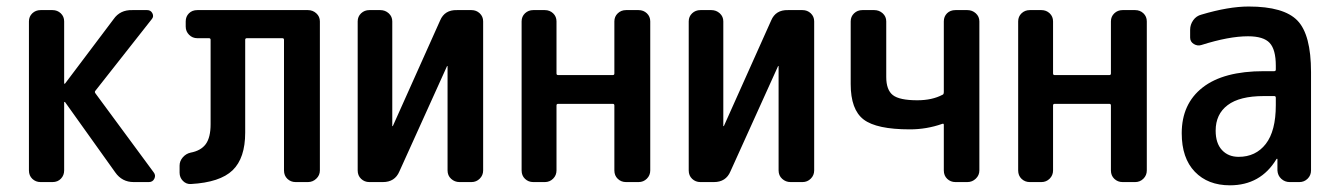

<svg xmlns="http://www.w3.org/2000/svg" viewBox="-20 -550 4040 580"><path d="M102.5 0Q87.9 0 77.6 -9.8Q67.4 -19.5 67.4 -35.2V-485.4Q67.4 -500 77.6 -509.8Q87.9 -519.5 102.5 -519.5H138.7Q153.3 -519.5 163.6 -509.8Q173.8 -500 173.8 -485.4V-297.9Q173.8 -296.9 174.8 -296.9L176.8 -297.9L323.2 -492.2Q342.8 -520.5 379.9 -519.5H424.8Q435.5 -519.5 440.4 -509.8Q445.3 -500 438.5 -492.2L268.6 -276.4Q264.6 -272.5 268.6 -267.6L444.3 -29.3Q451.2 -20.5 446.3 -10.3Q441.4 0 429.7 0H383.8Q348.6 0 328.1 -29.3L176.8 -241.2Q175.8 -242.2 174.8 -242.2Q173.8 -242.2 173.8 -241.2V-35.2Q173.8 -20.5 164.1 -10.3Q154.3 0 138.7 0Z M556.6 5.9Q543 6.8 532.7 -3.4Q522.5 -13.7 522.5 -28.3V-49.8Q522.5 -63.5 532.2 -74.7Q542 -85.9 555.7 -88.9Q586.9 -94.7 601.6 -114.7Q616.2 -134.8 616.2 -174.8V-429.7Q616.2 -434.6 611.3 -434.6H576.2Q561.5 -434.6 551.3 -444.8Q541 -455.1 541 -469.7V-485.4Q541 -500 550.8 -509.8Q560.5 -519.5 576.2 -519.5H910.2Q924.8 -519.5 935.5 -509.8Q946.3 -500 946.3 -485.4V-35.2Q946.3 -20.5 935.5 -10.3Q924.8 0 910.2 0H873Q858.4 0 848.1 -9.8Q837.9 -19.5 837.9 -35.2V-429.7Q837.9 -434.6 833 -434.6H725.6Q720.7 -434.6 720.7 -429.7V-149.4Q720.7 -72.3 682.6 -35.6Q644.5 1 556.6 5.9Z M1095.7 0Q1081.1 0 1070.8 -9.8Q1060.5 -19.5 1060.5 -35.2V-485.4Q1060.5 -500 1070.8 -509.8Q1081.1 -519.5 1095.7 -519.5H1128.9Q1143.6 -519.5 1154.3 -509.8Q1165 -500 1165 -485.4V-169.9Q1165 -168.9 1166 -168.9Q1167 -168.9 1167 -169.9L1309.6 -488.3Q1323.2 -520.5 1360.4 -519.5H1404.3Q1418.9 -519.5 1429.2 -509.8Q1439.5 -500 1439.5 -485.4V-35.2Q1439.5 -20.5 1429.2 -10.3Q1418.9 0 1404.3 0H1368.2Q1353.5 0 1342.8 -9.8Q1332 -19.5 1332 -35.2V-349.6Q1332 -350.6 1331.1 -350.6Q1330.1 -350.6 1330.1 -349.6L1186.5 -32.2Q1172.9 0 1136.7 0Z M1590.8 0Q1576.2 0 1565.9 -9.8Q1555.7 -19.5 1555.7 -35.2V-485.4Q1555.7 -500 1565.9 -509.8Q1576.2 -519.5 1590.8 -519.5H1626Q1640.6 -519.5 1650.9 -509.8Q1661.1 -500 1661.1 -485.4V-328.1Q1661.1 -323.2 1666 -323.2H1831.1Q1835.9 -323.2 1835.9 -328.1V-485.4Q1835.9 -500 1846.2 -509.8Q1856.4 -519.5 1871.1 -519.5H1909.2Q1923.8 -519.5 1934.1 -509.8Q1944.3 -500 1944.3 -485.4V-35.2Q1944.3 -20.5 1934.1 -10.3Q1923.8 0 1909.2 0H1871.1Q1856.4 0 1846.2 -9.8Q1835.9 -19.5 1835.9 -35.2V-231.4Q1835.9 -236.3 1831.1 -236.3H1666Q1661.1 -236.3 1661.1 -231.4V-35.2Q1661.1 -20.5 1650.9 -10.3Q1640.6 0 1626 0Z M2095.7 0Q2081.1 0 2070.8 -9.8Q2060.5 -19.5 2060.5 -35.2V-485.4Q2060.5 -500 2070.8 -509.8Q2081.1 -519.5 2095.7 -519.5H2128.9Q2143.6 -519.5 2154.3 -509.8Q2165 -500 2165 -485.4V-169.9Q2165 -168.9 2166 -168.9Q2167 -168.9 2167 -169.9L2309.6 -488.3Q2323.2 -520.5 2360.4 -519.5H2404.3Q2418.9 -519.5 2429.2 -509.8Q2439.5 -500 2439.5 -485.4V-35.2Q2439.5 -20.5 2429.2 -10.3Q2418.9 0 2404.3 0H2368.2Q2353.5 0 2342.8 -9.8Q2332 -19.5 2332 -35.2V-349.6Q2332 -350.6 2331.1 -350.6Q2330.1 -350.6 2330.1 -349.6L2186.5 -32.2Q2172.9 0 2136.7 0Z M2728.5 -159.2Q2627.9 -159.2 2588.9 -189Q2549.8 -218.8 2549.8 -295.9V-485.4Q2549.8 -500 2560.1 -509.8Q2570.3 -519.5 2585 -519.5H2621.1Q2635.7 -519.5 2646.5 -509.8Q2657.2 -500 2657.2 -485.4V-317.4Q2657.2 -278.3 2677.2 -262.7Q2697.3 -247.1 2751 -247.1Q2795.9 -247.1 2827.1 -263.7Q2831.1 -264.6 2831.1 -272.5V-485.4Q2831.1 -500 2840.8 -509.8Q2850.6 -519.5 2866.2 -519.5H2902.3Q2917 -519.5 2927.7 -509.8Q2938.5 -500 2938.5 -485.4V-35.2Q2938.5 -20.5 2927.7 -10.3Q2917 0 2902.3 0H2866.2Q2851.6 0 2841.3 -9.8Q2831.1 -19.5 2831.1 -35.2V-172.9Q2831.1 -177.7 2826.2 -175.8Q2779.3 -159.2 2728.5 -159.2Z M3090.8 0Q3076.2 0 3065.9 -9.8Q3055.7 -19.5 3055.7 -35.2V-485.4Q3055.7 -500 3065.9 -509.8Q3076.2 -519.5 3090.8 -519.5H3126Q3140.6 -519.5 3150.9 -509.8Q3161.1 -500 3161.1 -485.4V-328.1Q3161.1 -323.2 3166 -323.2H3331.1Q3335.9 -323.2 3335.9 -328.1V-485.4Q3335.9 -500 3346.2 -509.8Q3356.4 -519.5 3371.1 -519.5H3409.2Q3423.8 -519.5 3434.1 -509.8Q3444.3 -500 3444.3 -485.4V-35.2Q3444.3 -20.5 3434.1 -10.3Q3423.8 0 3409.2 0H3371.1Q3356.4 0 3346.2 -9.8Q3335.9 -19.5 3335.9 -35.2V-231.4Q3335.9 -236.3 3331.1 -236.3H3166Q3161.1 -236.3 3161.1 -231.4V-35.2Q3161.1 -20.5 3150.9 -10.3Q3140.6 0 3126 0Z M3797.9 -259.8Q3724.6 -259.8 3688.5 -232.4Q3652.3 -205.1 3652.3 -155.3Q3652.3 -117.2 3671.4 -96.7Q3690.4 -76.2 3721.7 -76.2Q3773.4 -76.2 3803.7 -115.2Q3834 -154.3 3834 -232.4V-254.9Q3834 -259.8 3829.1 -259.8ZM3695.3 9.8Q3628.9 9.8 3589.4 -31.2Q3549.8 -72.3 3549.8 -147.5Q3549.8 -236.3 3612.8 -285.6Q3675.8 -335 3797.9 -335H3829.1Q3834 -335 3834 -339.8V-351.6Q3834 -400.4 3815.4 -420.4Q3796.9 -440.4 3750 -440.4Q3692.4 -440.4 3609.4 -414.1Q3597.7 -410.2 3586.4 -417Q3575.2 -423.8 3575.2 -436.5V-460Q3575.2 -475.6 3584.5 -488.8Q3593.8 -502 3609.4 -505.9Q3691.4 -530.3 3752 -530.3Q3858.4 -530.3 3899.4 -487.8Q3940.4 -445.3 3940.4 -332V-35.2Q3940.4 -20.5 3930.2 -10.3Q3919.9 0 3905.3 0H3876Q3861.3 0 3850.6 -9.8Q3839.8 -19.5 3838.9 -35.2V-69.3Q3838.9 -70.3 3837.9 -70.3Q3835.9 -70.3 3835.9 -69.3Q3788.1 9.8 3695.3 9.8Z"/></svg>

Font: Rounded-L Mgen+ 1m medium
Style: Regular
Weight: 500
Designer: [Source Han Sans]
Ryoko NISHIZUKA  (kana & ideographs); Paul D. Hunt (Latin, Greek & Cyrillic); Wenlong ZHANG  (bopomofo
Version: Version 1.059.20150602